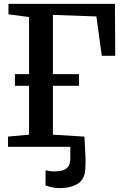

<svg xmlns="http://www.w3.org/2000/svg" viewBox="-20 -763 641 998"><path d="M287.5 215Q270.5 215 250 210.5Q229.5 206 216.5 200.5L217 121.5Q227.5 125 240 126.5Q252.5 128 258.5 128Q281.5 128 301.2 123.8Q321 119.5 333.2 104.8Q345.5 90 345.5 59.5V0H21.5V-53L131 -63V-317H57.5V-377.5H131V-674.5L24 -688.5V-743H577.5L579 -473H509L481 -677.5L255 -685.5V-377.5H390.5V-317H255V-63L419 -53Q419 -39 421 -12Q423 15 424.2 48.8Q425.5 82.5 423.5 116.5Q420 170.5 383.2 192.8Q346.5 215 287.5 215Z"/></svg>

Font: Merriweather SemiBold
Style: Regular
Weight: 600
Version: Version 2.100